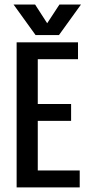

<svg xmlns="http://www.w3.org/2000/svg" viewBox="-20 -809 383 829"><path d="M51.8 -626.2H143.1V0H51.8ZM287 -359.9V-287.1H102.4V-359.9ZM316.8 -626.2V-553.3H99.6V-626.2ZM324.2 -72.9V0H99.6V-72.9ZM133.6 -657.6 38.5 -789.5H131.5L183.7 -708.6L236.7 -789.5H329.7L234.6 -657.6Z"/></svg>

Font: Teko Variable Light
Style: Regular
Weight: 300
Designer: Manushi Parikh, Jonny Pinhorn
Foundry: Indian Type Foundry
Version: Version 3.000